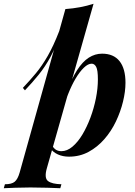

<svg xmlns="http://www.w3.org/2000/svg" viewBox="-110 -815 714 1016"><path d="M375 -478Q356 -478 334 -457Q312 -436 290.5 -400Q269 -364 250.5 -317Q232 -270 219 -219L240 -321Q268 -397 297.5 -443Q327 -489 360 -510Q393 -531 430 -531Q491 -531 522.5 -491.5Q554 -452 554 -377Q554 -331 541 -277.5Q528 -224 503.5 -172.5Q479 -121 442.5 -79Q406 -37 359 -11.5Q312 14 255 14Q222 14 196 2Q170 -10 157 -30L165 -46Q175 -29 187 -22Q199 -15 215 -15Q245 -15 273.5 -39Q302 -63 326 -103Q350 -143 368.5 -192.5Q387 -242 397.5 -294.5Q408 -347 408 -395Q408 -444 399 -461Q390 -478 375 -478ZM236 -767Q277 -770 314 -777Q351 -784 385 -795L138 75Q123 127 144 143Q165 159 215 160L209 181Q185 180 142 178.5Q99 177 51 177Q11 177 -29.5 178.5Q-70 180 -90 181L-84 160Q-48 160 -32 146.5Q-16 133 -6 98ZM11 -350Q48 -389 80 -427.5Q112 -466 142.5 -519Q173 -572 204 -652L207 -636Q186 -567 157.5 -514.5Q129 -462 95 -420Q61 -378 22 -337Z"/></svg>

Font: Playfair Display
Style: Bold Italic
Weight: 700
Italic angle: -14°
Designer: Claus Eggers Sørensen
Foundry: Claus Eggers Sørensen
Version: Version 1.203